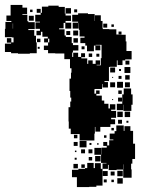

<svg xmlns="http://www.w3.org/2000/svg" viewBox="-24 -611 588 779"><path d="M115 -466H122V-439H125V-395H97V-393H49V-395H21V-400H-4V-434H21V-438H4V-456H22V-439H31V-459H25V-460H-4V-494H-2V-522H22V-526H2V-548H19V-591H67V-580H86V-554H67V-551H87V-525H91V-521H117V-493H91V-489H115ZM299 -43V-67H263V-89H255V-118H254V-176H261V-199H265V-215H261V-242H258V-292H264V-316H266V-334H260V-371H237V-394H200V-395H171V-408H154V-426H171V-439H176V-454H171V-439H155V-455H170V-462H148V-482H142V-468H124V-486H138V-494H120V-520H138V-523H119V-551H141V-559H146V-584H172V-588H214V-583H239V-556H242V-548H264V-526H242V-519H265V-495H241V-518H234V-496H216V-492H238V-467H243V-461H267V-436H272V-428H294V-406H272V-398H269V-380H273V-397H293V-380H305V-395H321V-379H306V-374H330V-352H334V-366H352V-352H364V-366H382V-348H368V-346H385V-375H388V-429H364V-427H383V-407H363V-426H357V-403H329V-426H322V-436H302V-458H319V-463H299V-490H296V-517H295V-495H271V-519H293V-523H269V-551H293V-557H333V-554H360V-526H361V-549H385V-526H392V-497H393V-493H419V-492H448V-471H457V-470H486V-443H489V-404H510V-370H484V-366H473V-347H453V-366H450V-340H421V-339H418V-282H400V-278H414V-256H392V-270H390V-250H361V-249H359V-231H366V-244H380V-230H367V-223H389V-203H399V-190H416V-171H422V-188H444V-166H427V-161H447V-133H427V-127H443V-107H424V-96H383V-77H363V-96H361V-69H359V-41H327V-43ZM242 -578H264V-556H242ZM125 -559V-575H141V-559ZM277 -573H289V-561H277ZM98 -572H108V-562H98ZM93 -547H113V-527H93ZM28 -495H29V-516H28ZM395 -515H411V-499H395ZM428 -512H438V-502H428ZM273 -487H293V-467H273ZM261 -485V-469H245V-485ZM457 -483H469V-471H457ZM292 -456V-438H274V-456ZM140 -440H126V-454H140ZM307 -411V-423H319V-411ZM137 -413H129V-421H137ZM336 -380V-394H350V-380ZM367 -381V-393H379V-381ZM485 -349V-365H501V-349ZM505 -315H481V-339H505ZM423 -337H443V-317H423ZM459 -323V-331H467V-323ZM484 -288V-306H502V-288ZM469 -291H457V-303H469ZM431 -295V-299H435V-295ZM475 -255H451V-279H475ZM423 -277H443V-257H423ZM503 -257H483V-277H503ZM514 -186H509V-161H477V-186H476V-164H450V-190H472V-228H478V-252H508V-228H514ZM456 -230V-244H470V-230ZM471 -199H455V-215H471ZM435 -209V-205H431V-209ZM452 -158H474V-136H452ZM482 -158H504V-136H482ZM471 -125V-109H455V-125ZM497 -121V-113H489V-121ZM516 -28H524V34H513V53H508V76H510V110H476V77H449V79H417V58H414V74H392V52H408V50H386V17H359V-11H387V16H388V-12H409V-19H395V-35H411V-21H419V-42H436V-45H421V-69H441V-79H448V-102H478V-80H481V-99H505V-80H516ZM438 -92V-82H428V-92ZM276 -50V-64H290V-50ZM408 -62V-52H398V-62ZM327 -13H299V-41H327ZM291 -19H275V-35H291ZM339 -23V-31H347V-23ZM376 -30V-24H370V-30ZM305 -5H321V11H305ZM335 -5H351V11H335ZM280 6V0H286V6ZM362 44V22H384V44ZM350 26V40H336V26ZM287 37H279V29H287ZM361 51H385V74H392V142H367V147H338V148H288V108H268V78H294V74H321V71H330V50H356V71H361ZM292 72H274V54H292ZM320 56V70H306V56ZM477 56V76H478V56ZM474 104H452V82H474ZM413 103H393V83H413ZM441 101H425V85H441ZM474 134H452V112H474ZM409 129H397V117H409ZM438 128H428V118H438Z"/></svg>

Font: Rubik-Storm
Style: Regular
Weight: 400
Designer: NaN (generative design), Hubert & Fischer (Rubik source font outlines)
Foundry: NaN, Hubert & Fischer
Version: Version 1.000